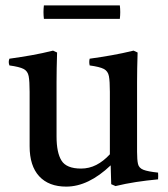

<svg xmlns="http://www.w3.org/2000/svg" viewBox="-20 -681 623 713"><path d="M226 12Q161 12 125.5 -26.5Q90 -65 90 -138V-340Q90 -379 86.5 -398Q83 -417 67.5 -425Q52 -433 15 -438Q10 -451 15 -463Q58 -469 97.5 -476Q137 -483 177 -493L192 -486Q191 -455 190.5 -427.5Q190 -400 190 -376V-174Q190 -114 208.5 -84.5Q227 -55 281 -55Q311 -55 337.5 -68.5Q364 -82 388 -108V-340Q388 -379 384.5 -398Q381 -417 365.5 -425Q350 -433 313 -438Q310 -451 313 -463Q356 -469 395.5 -476Q435 -483 476 -493L491 -486Q490 -455 489.5 -427.5Q489 -400 489 -376V-117Q489 -87 492.5 -72Q496 -57 512.5 -50.5Q529 -44 567 -40Q568 -28 567 -15Q524 -11 485 -5Q446 1 409 10L393 3L391 -67Q308 12 226 12ZM143 -661H425Q428 -636 425 -611H143Q140 -636 143 -661Z"/></svg>

Font: Tiro Telugu
Style: Regular
Weight: 400
Designer: Telugu: John Hudson & Fiona Ross. Latin: John Hudson.
Foundry: Tiro Typeworks Ltd.
Version: Version 1.52